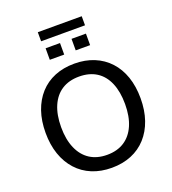

<svg xmlns="http://www.w3.org/2000/svg" viewBox="-173 -1116 1121 1253"><g transform="rotate(-20 387.5 -489.5)"><path d="M388 9Q313 9 252 -16Q191 -41 147.5 -89Q104 -137 81 -203.5Q58 -270 58 -353Q58 -436 81 -502.5Q104 -569 147 -616.5Q190 -664 251 -689Q312 -714 388 -714Q463 -714 524 -689Q585 -664 628.5 -617Q672 -570 695 -503.5Q718 -437 718 -354Q718 -271 695 -204Q672 -137 628.5 -89Q585 -41 524 -16Q463 9 388 9ZM388 -81Q458 -81 507.5 -113Q557 -145 583.5 -206Q610 -267 610 -353Q610 -439 584 -500Q558 -561 508.5 -592.5Q459 -624 388 -624Q318 -624 268.5 -592.5Q219 -561 192.5 -500Q166 -439 166 -353Q166 -268 192.5 -206.5Q219 -145 268.5 -113Q318 -81 388 -81ZM235 -925V-988H540V-925ZM247 -792V-872H347V-792ZM427 -792V-872H527V-792Z"/></g></svg>

Font: Nunito Sans 12pt ExtraLight SemiBold
Style: Regular
Weight: 600
Version: Version 3.101;gftools[0.9.27]